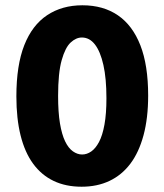

<svg xmlns="http://www.w3.org/2000/svg" viewBox="-20 -693 622 727"><path d="M289 14Q229 14 183 -8Q137 -30 105.5 -73Q74 -116 58 -180Q42 -244 42 -328Q42 -446 72 -522Q102 -598 158.5 -635.5Q215 -673 292 -673Q371 -673 426.5 -635Q482 -597 511.5 -521.5Q541 -446 541 -331Q541 -246 523.5 -181Q506 -116 473.5 -73Q441 -30 394.5 -8Q348 14 289 14ZM291 -108Q309 -108 325.5 -119.5Q342 -131 355 -155.5Q368 -180 375.5 -221Q383 -262 383 -321Q383 -396 371.5 -447Q360 -498 339.5 -524.5Q319 -551 290 -551Q268 -551 247.5 -532Q227 -513 213.5 -465Q200 -417 200 -330Q200 -268 207 -226Q214 -184 226.5 -158Q239 -132 256 -120Q273 -108 291 -108Z"/></svg>

Font: Bricolage Grotesque SemiCondensed ExtraBold
Style: Regular
Weight: 800
Width: 4
Designer: Mathieu Triay
Foundry: Atelier Triay
Version: Version 1.001;gftools[0.9.33.dev8+g029e19f]